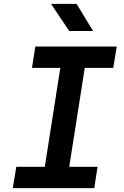

<svg xmlns="http://www.w3.org/2000/svg" viewBox="-20 -970 640 990"><path d="M46 0 64 -110H211L291 -620H145L162 -730H582L564 -620H417L337 -110H483L466 0ZM337 -810 243 -950H375L460 -810Z"/></svg>

Font: JetBrains Mono NL
Style: Bold Italic
Weight: 700
Italic angle: -9°
Designer: Philipp Nurullin, Konstantin Bulenkov
Foundry: JetBrains
Version: Version 2.304; ttfautohint (v1.8.4.7-5d5b)